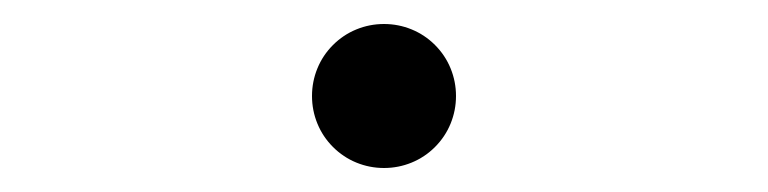

<svg xmlns="http://www.w3.org/2000/svg" viewBox="-20 -405 640 160"><path d="M240 -325Q240 -337 244.5 -348Q249 -359 257.5 -367.5Q266 -376 277 -380.5Q288 -385 300 -385Q312 -385 323 -380.5Q334 -376 342.5 -367.5Q351 -359 355.5 -348Q360 -337 360 -325Q360 -313 355.5 -302Q351 -291 342.5 -282.5Q334 -274 323 -269.5Q312 -265 300 -265Q288 -265 277 -269.5Q266 -274 257.5 -282.5Q249 -291 244.5 -302Q240 -313 240 -325Z"/></svg>

Font: Maple Mono Thin
Style: Regular
Weight: 250
Monospace: yes
Designer: subframe7536
Version: Version 7.000